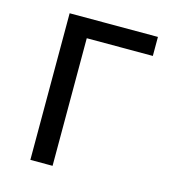

<svg xmlns="http://www.w3.org/2000/svg" viewBox="-86 -606 601 677"><g transform="rotate(15 214.0 -267.5)"><path d="M408.2 -465.8H167V0H85.9V-535.2H408.2Z"/></g></svg>

Font: XL-Viking
Style: Regular
Weight: 400
Foundry: Ascender Corporation
Version: Version 1.10 March 23, 2015